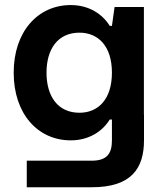

<svg xmlns="http://www.w3.org/2000/svg" viewBox="-20 -557 647 774"><path d="M87.9 197.8H349.6C511.2 198.2 560.5 120.1 560.5 8.3V-94.2H560.1V-528.8H441.9L431.2 -452.6H422.4C393.1 -500.5 338.4 -536.6 265.1 -536.6C132.3 -536.6 35.2 -429.2 35.2 -264.2C35.2 -264.2 35.2 -263.7 35.2 -263.7C35.2 -98.6 132.3 8.8 265.1 8.8C338.4 8.8 393.1 -27.3 422.4 -75.2H431.2V8.3C431.2 59.1 414.1 90.8 349.6 90.8H87.9ZM167.5 -264.2C167.5 -358.9 212.9 -425.3 300.3 -425.3C375.5 -425.3 431.2 -371.6 431.2 -264.2C431.2 -156.2 375.5 -102.5 300.3 -102.5C212.9 -102.5 167.5 -168.9 167.5 -264.2Z"/></svg>

Font: Wand UI Pro Bold
Style: Regular
Weight: 700
Designer: Andreas Faust
Version: Version 1.003;FEAKit 1.0